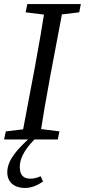

<svg xmlns="http://www.w3.org/2000/svg" viewBox="-23 -690 420 950"><path d="M-3 0H263L271 -40L151 -55H133L6 -40L-3 0ZM82 0H172C188 -103 206 -207 225 -310L293 -670H203C187 -567 169 -463 150 -360L82 0ZM104 -629 225 -614H244L369 -629L377 -670H112L104 -629ZM102 240C133 240 165 226 190 208L178 182C161 190 143 194 127 194C96 194 75 179 75 137C75 79 117 29 161 -13H128V-11C73 39 13 97 13 162C13 210 45 240 102 240Z"/></svg>

Font: Source Serif 4 Variable
Style: Italic
Weight: 400
Italic angle: -12°
Designer: Frank Grießhammer
Foundry: Adobe Systems Incorporated
Version: Version 4.004;hotconv 1.0.116;makeotfexe 2.5.65601